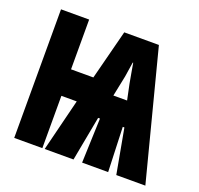

<svg xmlns="http://www.w3.org/2000/svg" viewBox="-102 -665 804 776"><g transform="rotate(20 300.0 -276.5)"><path d="M34 0V-553H155V-339H251L306 -553H455L598 0H473L438 -192H431L438 0H326L333 -192H325L289 0H165L221 -225H155V0ZM352 -298H411L397 -365Q392 -391 389 -409.5Q386 -428 382 -450H380Q376 -428 373.5 -408Q371 -388 366 -366Z"/></g></svg>

Font: Noto Sans Mono Black
Style: Regular
Weight: 900
Designer: Monotype Design Team
Foundry: Monotype Imaging Inc.
Version: Version 2.014